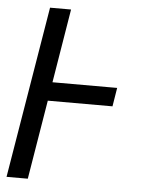

<svg xmlns="http://www.w3.org/2000/svg" viewBox="-53 -777 605 819"><g transform="rotate(5 250.0 -367.5)"><path d="M6 0 128 -735H218L166 -419H443L430 -339H153L97 0Z"/></g></svg>

Font: Iosevka Curly Medium Oblique
Style: Regular
Weight: 500
Italic angle: -9°
Monospace: yes
Designer: Belleve Invis
Foundry: Belleve Invis
Version: Version 11.1.0; ttfautohint (v1.8.3)